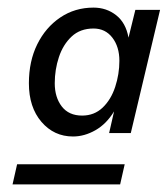

<svg xmlns="http://www.w3.org/2000/svg" viewBox="-20 -733 441 505"><path d="M172 -374Q122 -374 89 -412.5Q56 -451 56 -514Q56 -572 78 -616.5Q100 -661 138.5 -687Q177 -713 226 -713Q260 -713 285.5 -693Q311 -673 318 -634L336 -707H401L324 -383H267L280 -440Q260 -407 231 -390.5Q202 -374 172 -374ZM196 -429Q228 -429 250 -450Q272 -471 283 -504.5Q294 -538 294 -573Q294 -610 275.5 -634Q257 -658 226 -658Q191 -658 168.5 -637Q146 -616 135 -583Q124 -550 124 -514Q124 -477 142.5 -453Q161 -429 196 -429ZM13 -248 25 -301H308L296 -248Z"/></svg>

Font: Prodigy Sans
Style: Italic
Weight: 400
Italic angle: -13°
Designer: Wei Huang
Foundry: Wei Huang
Version: Version 1.003; ttfautohint (v1.8.3)